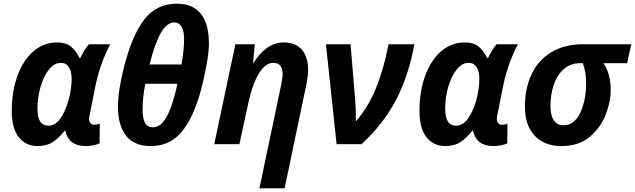

<svg xmlns="http://www.w3.org/2000/svg" viewBox="-20 -785 3456 1045"><path d="M44 -182Q44 -286 74.5 -371Q105 -456 161 -505Q217 -554 290 -554Q338 -554 365.5 -532Q393 -510 413 -469H417Q445 -525 464 -544H580Q559 -507 536.5 -447Q514 -387 501 -325L470 -169Q465 -149 465 -138Q465 -123 472.5 -114.5Q480 -106 493 -106Q509 -106 523 -112L522 -5Q510 1 489.5 5.5Q469 10 446 10Q354 10 335 -74H332Q301 -34 267.5 -12Q234 10 185 10Q120 10 82 -38.5Q44 -87 44 -182ZM353 -240Q370 -301 370 -355Q370 -396 355 -419.5Q340 -443 311 -443Q275 -443 246 -406Q217 -369 200.5 -311.5Q184 -254 184 -194Q184 -147 198.5 -124Q213 -101 243 -101Q280 -101 307.5 -138.5Q335 -176 353 -240Z M622 -203Q622 -291 655 -420Q698 -591 764.5 -678Q831 -765 943 -765Q1029 -765 1073 -710Q1117 -655 1117 -549Q1117 -509 1109 -460Q1101 -411 1085 -340Q1047 -173 980 -81.5Q913 10 801 10Q709 10 665.5 -47Q622 -104 622 -203ZM968 -434Q982 -515 982 -572Q982 -615 968.5 -639Q955 -663 929 -663Q888 -663 855 -605Q822 -547 794 -434ZM946 -329H771Q756 -255 756 -188Q756 -92 811 -92Q855 -92 887 -149.5Q919 -207 946 -329Z M1510 -322Q1518 -360 1518 -383Q1518 -413 1505 -428Q1492 -443 1468 -443Q1424 -443 1388.5 -384Q1353 -325 1332 -227L1283 0H1146L1261 -544H1367L1357 -444H1361Q1430 -554 1524 -554Q1589 -554 1623 -514.5Q1657 -475 1657 -404Q1657 -370 1645 -313L1529 240H1392Z M1754 -544H1888L1913 -243Q1917 -203 1917 -124Q1983 -201 2024.5 -300.5Q2066 -400 2095 -544H2235Q2206 -379 2138.5 -247Q2071 -115 1948 0H1812Z M2263 -182Q2263 -286 2293.5 -371Q2324 -456 2380 -505Q2436 -554 2509 -554Q2557 -554 2584.5 -532Q2612 -510 2632 -469H2636Q2664 -525 2683 -544H2799Q2778 -507 2755.5 -447Q2733 -387 2720 -325L2689 -169Q2684 -149 2684 -138Q2684 -123 2691.5 -114.5Q2699 -106 2712 -106Q2728 -106 2742 -112L2741 -5Q2729 1 2708.5 5.5Q2688 10 2665 10Q2573 10 2554 -74H2551Q2520 -34 2486.5 -12Q2453 10 2404 10Q2339 10 2301 -38.5Q2263 -87 2263 -182ZM2572 -240Q2589 -301 2589 -355Q2589 -396 2574 -419.5Q2559 -443 2530 -443Q2494 -443 2465 -406Q2436 -369 2419.5 -311.5Q2403 -254 2403 -194Q2403 -147 2417.5 -124Q2432 -101 2462 -101Q2499 -101 2526.5 -138.5Q2554 -176 2572 -240Z M2837 -205Q2837 -304 2873 -380.5Q2909 -457 2980 -500.5Q3051 -544 3153 -544H3416L3393 -441H3264Q3282 -417 3293 -379Q3304 -341 3304 -292Q3304 -235 3278 -164.5Q3252 -94 3192 -42Q3132 10 3036 10Q2944 10 2890.5 -46Q2837 -102 2837 -205ZM3170 -333Q3170 -394 3152 -441H3136Q3084 -441 3047.5 -408Q3011 -375 2993.5 -322Q2976 -269 2976 -208Q2976 -156 2994.5 -129.5Q3013 -103 3047 -103Q3105 -103 3137.5 -170Q3170 -237 3170 -333Z"/></svg>

Font: Noto Sans Display
Style: Bold Italic
Weight: 700
Italic angle: -12°
Designer: Monotype Design team
Foundry: Monotype Imaging Inc.
Version: Version 1.000